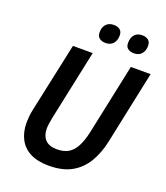

<svg xmlns="http://www.w3.org/2000/svg" viewBox="-164 -1028 997 1150"><g transform="rotate(20 334.5 -453.0)"><path d="M282 10Q212 10 165 -13.5Q118 -37 94 -82Q70 -127 70 -187Q70 -204 72 -226Q74 -248 79 -271L174 -714H300L206 -270Q202 -250 199 -230.5Q196 -211 196 -197Q196 -150 220.5 -124.5Q245 -99 295 -99Q340 -99 369 -117Q398 -135 416.5 -171Q435 -207 447 -260L543 -714H669L571 -249Q555 -172 520 -113.5Q485 -55 427.5 -22.5Q370 10 282 10ZM531 -797Q508 -797 492.5 -808.5Q477 -820 478 -846Q478 -878 495 -897Q512 -916 544 -916Q566 -916 581.5 -904.5Q597 -893 597 -868Q597 -836 580 -816.5Q563 -797 531 -797ZM351 -797Q327 -797 311.5 -808.5Q296 -820 296 -846Q296 -878 313.5 -897Q331 -916 363 -916Q378 -916 390 -911Q402 -906 409 -895.5Q416 -885 416 -868Q416 -836 399 -816.5Q382 -797 351 -797Z"/></g></svg>

Font: Noto Sans Display SemiBold
Style: Italic
Weight: 600
Italic angle: -12°
Designer: Monotype Design Team
Foundry: Monotype Imaging Inc.
Version: Version 2.003